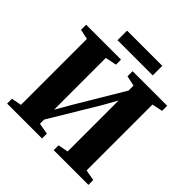

<svg xmlns="http://www.w3.org/2000/svg" viewBox="-229 -1093 1278 1278"><g transform="rotate(45 410.0 -454.0)"><path d="M27.5 0V-45.5L98.5 -59V-680L28 -695V-743H356.5V-695.5L277 -679.5V-192L340.5 -302L537.5 -632.5V-679.5L465.5 -695V-743H791V-695L716 -679.5V-59.5L792.5 -45.5V0H466V-45.5L537.5 -59.5V-539L483 -442L277 -99V-59.5L356 -45.5V0ZM580 -908V-818H248.5V-908Z"/></g></svg>

Font: Merriweather 72pt Black
Style: Regular
Weight: 900
Version: Version 2.100